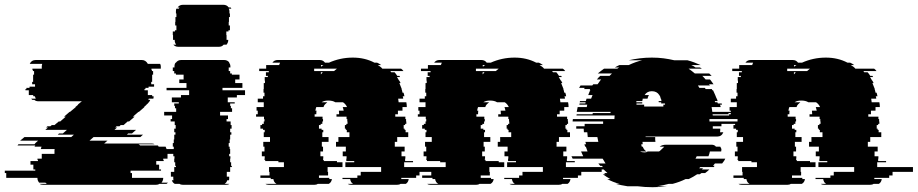

<svg xmlns="http://www.w3.org/2000/svg" viewBox="-91 -770 3824 800"><path d="M603 -149H660V-129H607V-109H589V-104H591V-99H560V-84H572V-64H580V-59H453V-49H459V-29H589V-27Q589 -18 582 -9H609Q605 -5 603 -4H573Q568 0 559 0H89Q79 0 74 -4H104Q102 -5 98 -9H72Q65 -18 65 -27V-29H-65V-49H-71V-59H56V-64H48V-84H36V-99H67V-104H65V-109H83V-129H136V-142Q136 -147 137 -149H79L82 -159H53L56 -164H-18Q-17 -166 -14 -169H53Q57 -175 60 -177L68 -184H-7L11 -199H206L217 -209H150L155 -214H171L188 -229H98L109 -239H101L107 -244H119L125 -249H136L154 -264H160L183 -284H176L199 -304H201L225 -324H223L235 -334H233L250 -348H69Q58 -348 52 -354H44Q41 -356 39 -359H58Q56 -363 54 -369H48Q47 -371 47 -374H29V-394H15V-399H19V-404H32V-409H55V-419H43V-429H47V-459H51V-474H46V-479H44V-484H83V-493Q83 -498 85 -504H33Q40 -520 58 -520H500Q516 -520 525 -504H576Q579 -500 579 -493V-484H540V-479H542V-474H547V-459H543V-429H539V-419H551V-409H528V-404H515V-399H511V-394H525V-374H543V-369H549V-367Q549 -362 548 -359H529Q529 -358 527 -354H535Q533 -347 524 -338L519 -334H520L509 -324H511L488 -304H486L463 -284H470L447 -264H441L424 -249H412L407 -244H395L389 -239H397L386 -229H476L459 -214H443L438 -209H505L494 -199H299L282 -184H357L343 -172H541Q549 -172 553 -169H486Q489 -168 493 -164H567L570 -159H599Q601 -155 603 -149Z M630 -604V-624H629V-639H638V-644H644V-664H639V-679H640V-699H644V-714H642V-723Q642 -731 644 -734H654L657 -739H649Q657 -750 671 -750H840Q854 -750 862 -739H870L873 -734H862Q865 -730 865 -723V-714H867V-699H863V-679H862V-664H867V-644H861V-639H852V-624H853V-604H860V-602Q860 -593 853 -584H841Q834 -575 821 -575H652Q639 -575 631 -584H643Q637 -592 637 -602V-604ZM836 -394H930V-374H896V-364H858V-344H887V-339H868V-329H871V-319H876V-304H826V-289H859V-274H853V-264H870V-249H874V-234H868V-219H873V-209H868V-189H866V-174H862V-159H866V-149H868V-129H864V-119H869V-109H868V-94H872V-79H875V-74H868V-54H854V-34H864V-27Q864 -22 863 -19H856Q853 -9 845 -4H865Q860 0 850 0H671Q662 0 657 -4H637Q628 -9 625 -19H632Q631 -22 631 -27V-34H621V-54H635V-74H642V-79H639V-94H635V-109H636V-119H631V-129H635V-149H633V-159H629V-174H633V-189H635V-209H640V-219H635V-234H641V-249H637V-264H620V-274H626V-289H593V-304H643V-319H638V-329H635V-339H654V-344H625V-364H663V-374H697V-394H603V-404H686V-424H656V-439H674V-459H642V-464H635V-474H629V-489H636V-493Q636 -504 641 -509H642Q650 -520 664 -520H843Q857 -520 865 -509H863Q869 -503 869 -493V-489H862V-474H868V-464H875V-459H907V-439H889V-424H919V-404H836Z M1593 -74H1742V-54H1657V-39H1643V-29H1581V-24H1612Q1610 -10 1600 -4H1578Q1573 0 1563 0H1372Q1363 0 1358 -4H1380Q1370 -10 1368 -24H1336V-29H1398V-39H1412V-54H1497V-74H1348V-94H1385V-99H1352V-109H1353V-119H1337V-139H1350V-159H1309V-179H1319V-199H1365V-219H1354V-229H1350V-234H1346V-249H1352V-254H1357V-264H1356V-274H1353V-284H1311V-294H1322V-296Q1322 -300 1321.5 -303Q1321 -306 1321 -309H1341Q1340 -314 1339 -317.5Q1338 -321 1337 -324H1355Q1349 -337 1338 -344H1306Q1295 -351 1277 -351Q1259 -351 1249 -344H1273Q1268 -340 1263.5 -335.5Q1259 -331 1257 -324H1227Q1225 -320 1223 -309H1228Q1227 -305 1227 -296V-294H1220V-284H1253V-274H1255V-264H1252V-254H1245V-249H1238V-234H1249V-229H1256V-219H1252V-199H1278V-179H1250V-159H1255V-139H1244V-119H1256V-109H1255V-104H1258V-99H1313V-94H1336V-74H1274V-54H1276V-39H1238V-29H1281V-24H1292Q1290 -10 1279 -4H1233Q1228 0 1219 0H1029Q1020 0 1015 -4H1061Q1050 -10 1048 -24H1037V-29H994V-39H1032V-54H1030V-74H1092V-94H1069V-99H1014V-104H1011V-109H1012V-119H1000V-139H1011V-159H1006V-179H1034V-199H1008V-219H1012V-229H1005V-234H994V-249H1001V-254H1008V-264H1011V-274H1009V-284H976V-294H983V-309H978V-324H1008V-344H983V-359H1005V-369H1011V-384H1007V-399H1008V-424H1013V-434H1012V-449H1025V-454H1017V-469H1029V-474H989V-484H1018V-499H1072Q1074 -505 1076 -509H1044Q1052 -520 1066 -520H1241Q1255 -520 1263 -509H1280Q1302 -519 1327 -524.5Q1352 -530 1379 -530Q1429 -530 1469 -509H1480Q1485 -507 1489 -504.5Q1493 -502 1497 -499H1483Q1488 -496 1493 -492.5Q1498 -489 1502 -484H1580Q1586 -480 1590 -474H1535Q1536 -473 1537 -472Q1538 -471 1539 -469H1553Q1556 -465 1559 -461.5Q1562 -458 1564 -454H1573L1576 -449H1563L1572 -434H1573Q1575 -429 1578 -424H1573Q1578 -413 1581 -404Q1581 -403 1583 -399H1582Q1584 -395 1584.5 -391.5Q1585 -388 1586 -384H1590Q1592 -380 1592.5 -376.5Q1593 -373 1594 -369H1587Q1589 -363 1589 -359H1568Q1569 -355 1569 -351.5Q1569 -348 1570 -344H1602Q1603 -340 1603.5 -334.5Q1604 -329 1604 -324H1586V-309H1567V-294H1556V-284H1598V-274H1601V-264H1602V-254H1597V-249H1591V-234H1595V-229H1599V-219H1610V-199H1564V-179H1554V-159H1595V-139H1582V-119H1598V-109H1597V-99H1630V-94H1593ZM1257 -499H1246Q1246 -498 1246.5 -496.5Q1247 -495 1247 -493V-492Q1249 -494 1252 -496Q1255 -498 1257 -499ZM1218 -484V-474H1301L1313 -484ZM1246 -469V-460Q1248 -463 1254 -469Z M2267 -74H2416V-54H2331V-39H2317V-29H2255V-24H2286Q2284 -10 2274 -4H2252Q2247 0 2237 0H2046Q2037 0 2032 -4H2054Q2044 -10 2042 -24H2010V-29H2072V-39H2086V-54H2171V-74H2022V-94H2059V-99H2026V-109H2027V-119H2011V-139H2024V-159H1983V-179H1993V-199H2039V-219H2028V-229H2024V-234H2020V-249H2026V-254H2031V-264H2030V-274H2027V-284H1985V-294H1996V-296Q1996 -300 1995.5 -303Q1995 -306 1995 -309H2015Q2014 -314 2013 -317.5Q2012 -321 2011 -324H2029Q2023 -337 2012 -344H1980Q1969 -351 1951 -351Q1933 -351 1923 -344H1947Q1942 -340 1937.5 -335.5Q1933 -331 1931 -324H1901Q1899 -320 1897 -309H1902Q1901 -305 1901 -296V-294H1894V-284H1927V-274H1929V-264H1926V-254H1919V-249H1912V-234H1923V-229H1930V-219H1926V-199H1952V-179H1924V-159H1929V-139H1918V-119H1930V-109H1929V-104H1932V-99H1987V-94H2010V-74H1948V-54H1950V-39H1912V-29H1955V-24H1966Q1964 -10 1953 -4H1907Q1902 0 1893 0H1703Q1694 0 1689 -4H1735Q1724 -10 1722 -24H1711V-29H1668V-39H1706V-54H1704V-74H1766V-94H1743V-99H1688V-104H1685V-109H1686V-119H1674V-139H1685V-159H1680V-179H1708V-199H1682V-219H1686V-229H1679V-234H1668V-249H1675V-254H1682V-264H1685V-274H1683V-284H1650V-294H1657V-309H1652V-324H1682V-344H1657V-359H1679V-369H1685V-384H1681V-399H1682V-424H1687V-434H1686V-449H1699V-454H1691V-469H1703V-474H1663V-484H1692V-499H1746Q1748 -505 1750 -509H1718Q1726 -520 1740 -520H1915Q1929 -520 1937 -509H1954Q1976 -519 2001 -524.5Q2026 -530 2053 -530Q2103 -530 2143 -509H2154Q2159 -507 2163 -504.5Q2167 -502 2171 -499H2157Q2162 -496 2167 -492.5Q2172 -489 2176 -484H2254Q2260 -480 2264 -474H2209Q2210 -473 2211 -472Q2212 -471 2213 -469H2227Q2230 -465 2233 -461.5Q2236 -458 2238 -454H2247L2250 -449H2237L2246 -434H2247Q2249 -429 2252 -424H2247Q2252 -413 2255 -404Q2255 -403 2257 -399H2256Q2258 -395 2258.5 -391.5Q2259 -388 2260 -384H2264Q2266 -380 2266.5 -376.5Q2267 -373 2268 -369H2261Q2263 -363 2263 -359H2242Q2243 -355 2243 -351.5Q2243 -348 2244 -344H2276Q2277 -340 2277.5 -334.5Q2278 -329 2278 -324H2260V-309H2241V-294H2230V-284H2272V-274H2275V-264H2276V-254H2271V-249H2265V-234H2269V-229H2273V-219H2284V-199H2238V-179H2228V-159H2269V-139H2256V-119H2272V-109H2271V-99H2304V-94H2267ZM1931 -499H1920Q1920 -498 1920.5 -496.5Q1921 -495 1921 -493V-492Q1923 -494 1926 -496Q1929 -498 1931 -499ZM1892 -484V-474H1975L1987 -484ZM1920 -469V-460Q1922 -463 1928 -469Z M2865 -274V-264H2992V-254H2915V-244H2879V-234H2910V-228Q2910 -222 2909 -219H2923Q2916 -201 2897 -201H2599V-199H2639V-196Q2639 -192 2639 -187.5Q2639 -183 2640 -179H2586Q2586 -176 2586.5 -173.5Q2587 -171 2587 -169H2581Q2581 -165 2583 -159H2587Q2592 -145 2603 -139H2576Q2583 -135 2595 -135Q2603 -135 2608 -139H2655Q2659 -141 2662.5 -145Q2666 -149 2671 -153L2677 -159H2658Q2667 -167 2685 -167H2874Q2886 -167 2892 -159H2910Q2915 -152 2915 -145Q2914 -143 2914 -139H2867Q2865 -129 2861 -119H2812Q2809 -114 2807 -109H2931Q2929 -104 2925.5 -99Q2922 -94 2918 -89H2888Q2884 -83 2880 -79H2887Q2886 -78 2885 -77Q2884 -76 2883 -74H2827L2822 -69H2839Q2838 -68 2836.5 -67Q2835 -66 2834 -64H2865Q2858 -57 2847 -49H2832Q2831 -48 2829 -47Q2827 -46 2825 -44H2814Q2798 -33 2779 -24H2766Q2754 -18 2740.5 -13Q2727 -8 2712 -4H2696Q2685 -1 2673 1.5Q2661 4 2647 6H2689Q2675 8 2660 9Q2645 10 2628 10Q2612 10 2596 9Q2580 8 2565 6H2523Q2510 4 2498 1.5Q2486 -1 2474 -4H2490Q2463 -11 2439 -24H2452Q2434 -34 2421 -44H2432Q2430 -46 2428.5 -47Q2427 -48 2425 -49H2440Q2436 -53 2432 -56.5Q2428 -60 2424 -64H2392L2387 -69H2370Q2369 -71 2368 -72Q2367 -73 2366 -74H2421Q2420 -76 2417 -79H2410Q2408 -81 2406 -84Q2404 -87 2402 -89H2432Q2429 -94 2426 -99Q2423 -104 2420 -109H2295Q2292 -114 2290 -119H2339L2330 -139H2357Q2355 -144 2353.5 -149Q2352 -154 2350 -159H2347L2344 -169H2351L2348 -179H2402Q2401 -184 2400 -189Q2399 -194 2398 -199H2358L2356 -219H2342Q2342 -223 2341.5 -226.5Q2341 -230 2341 -234H2310V-244H2345V-254H2422V-264H2295V-266Q2295 -271 2296 -274H2469Q2469 -278 2469.5 -281.5Q2470 -285 2470 -289H2311Q2311 -291 2311.5 -292Q2312 -293 2312 -294H2378Q2378 -297 2379 -299H2453V-304H2312Q2313 -309 2314 -314Q2315 -319 2316 -324H2354Q2354 -328 2356 -334H2323Q2323 -336 2323.5 -337Q2324 -338 2324 -339H2348Q2348 -341 2348.5 -342Q2349 -343 2349 -344H2324L2326 -349H2350L2353 -359H2372L2378 -374H2360Q2362 -379 2364 -384.5Q2366 -390 2369 -394H2366L2368 -399H2343Q2345 -403 2345 -404H2322L2328 -414H2377Q2378 -416 2381 -419H2399Q2403 -424 2406.5 -429.5Q2410 -435 2414 -439H2396Q2399 -443 2402.5 -446.5Q2406 -450 2410 -454H2449L2459 -464H2400Q2413 -475 2426 -484H2481L2489 -489H2471Q2479 -494 2490 -499H2529Q2556 -512 2585 -519H2529Q2551 -524 2575 -527Q2599 -530 2625 -530Q2651 -530 2674 -527Q2697 -524 2718 -519H2773Q2788 -515 2801.5 -510Q2815 -505 2828 -499H2789Q2794 -497 2798.5 -494.5Q2803 -492 2807 -489H2825Q2827 -488 2829 -487Q2831 -486 2833 -484H2778Q2791 -475 2804 -464H2864L2874 -454H2835Q2839 -450 2842.5 -446.5Q2846 -443 2849 -439H2867Q2871 -435 2874.5 -429.5Q2878 -424 2882 -419H2863Q2864 -417 2867 -414H2817L2823 -404H2846L2849 -399H2875Q2875 -398 2877 -394H2880L2889 -374L2895 -359H2896L2899 -349H2887L2889 -344H2898L2900 -339H2916Q2916 -338 2916.5 -337Q2917 -336 2917 -334H2909L2912 -324H2874L2877 -304H3018V-299H2944Q2944 -298 2944.5 -297Q2945 -296 2945 -294H2878Q2879 -292 2879 -289H3038Q3038 -285 3038 -281.5Q3038 -278 3039 -274ZM2561 -339V-334H2593V-326H2673V-334H2680V-339H2664V-344H2654Q2654 -347 2653 -349H2665Q2665 -353 2663 -359H2662Q2661 -368 2656 -374Q2646 -390 2625 -390Q2605 -390 2595 -374H2613Q2609 -368 2607 -359H2587Q2587 -357 2586.5 -354.5Q2586 -352 2585 -349H2561Q2561 -346 2560 -344H2585V-339Z M3564 -74H3713V-54H3628V-39H3614V-29H3552V-24H3583Q3581 -10 3571 -4H3549Q3544 0 3534 0H3343Q3334 0 3329 -4H3351Q3341 -10 3339 -24H3307V-29H3369V-39H3383V-54H3468V-74H3319V-94H3356V-99H3323V-109H3324V-119H3308V-139H3321V-159H3280V-179H3290V-199H3336V-219H3325V-229H3321V-234H3317V-249H3323V-254H3328V-264H3327V-274H3324V-284H3282V-294H3293V-296Q3293 -300 3292.5 -303Q3292 -306 3292 -309H3312Q3311 -314 3310 -317.5Q3309 -321 3308 -324H3326Q3320 -337 3309 -344H3277Q3266 -351 3248 -351Q3230 -351 3220 -344H3244Q3239 -340 3234.5 -335.5Q3230 -331 3228 -324H3198Q3196 -320 3194 -309H3199Q3198 -305 3198 -296V-294H3191V-284H3224V-274H3226V-264H3223V-254H3216V-249H3209V-234H3220V-229H3227V-219H3223V-199H3249V-179H3221V-159H3226V-139H3215V-119H3227V-109H3226V-104H3229V-99H3284V-94H3307V-74H3245V-54H3247V-39H3209V-29H3252V-24H3263Q3261 -10 3250 -4H3204Q3199 0 3190 0H3000Q2991 0 2986 -4H3032Q3021 -10 3019 -24H3008V-29H2965V-39H3003V-54H3001V-74H3063V-94H3040V-99H2985V-104H2982V-109H2983V-119H2971V-139H2982V-159H2977V-179H3005V-199H2979V-219H2983V-229H2976V-234H2965V-249H2972V-254H2979V-264H2982V-274H2980V-284H2947V-294H2954V-309H2949V-324H2979V-344H2954V-359H2976V-369H2982V-384H2978V-399H2979V-424H2984V-434H2983V-449H2996V-454H2988V-469H3000V-474H2960V-484H2989V-499H3043Q3045 -505 3047 -509H3015Q3023 -520 3037 -520H3212Q3226 -520 3234 -509H3251Q3273 -519 3298 -524.5Q3323 -530 3350 -530Q3400 -530 3440 -509H3451Q3456 -507 3460 -504.5Q3464 -502 3468 -499H3454Q3459 -496 3464 -492.5Q3469 -489 3473 -484H3551Q3557 -480 3561 -474H3506Q3507 -473 3508 -472Q3509 -471 3510 -469H3524Q3527 -465 3530 -461.5Q3533 -458 3535 -454H3544L3547 -449H3534L3543 -434H3544Q3546 -429 3549 -424H3544Q3549 -413 3552 -404Q3552 -403 3554 -399H3553Q3555 -395 3555.5 -391.5Q3556 -388 3557 -384H3561Q3563 -380 3563.5 -376.5Q3564 -373 3565 -369H3558Q3560 -363 3560 -359H3539Q3540 -355 3540 -351.5Q3540 -348 3541 -344H3573Q3574 -340 3574.5 -334.5Q3575 -329 3575 -324H3557V-309H3538V-294H3527V-284H3569V-274H3572V-264H3573V-254H3568V-249H3562V-234H3566V-229H3570V-219H3581V-199H3535V-179H3525V-159H3566V-139H3553V-119H3569V-109H3568V-99H3601V-94H3564ZM3228 -499H3217Q3217 -498 3217.5 -496.5Q3218 -495 3218 -493V-492Q3220 -494 3223 -496Q3226 -498 3228 -499ZM3189 -484V-474H3272L3284 -484ZM3217 -469V-460Q3219 -463 3225 -469Z"/></svg>

Font: Rubik Glitch
Style: Regular
Weight: 400
Designer: Hubert and Fischer, NaN
Foundry: Hubert and Fischer, NaN
Version: Version 2.200